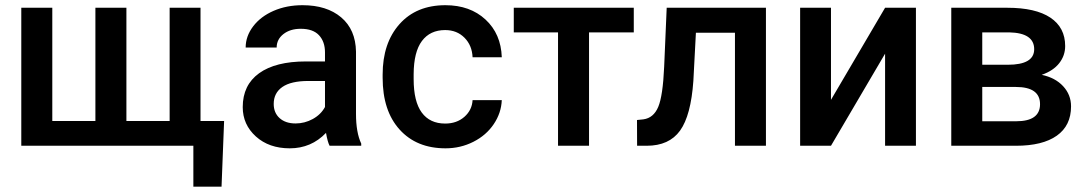

<svg xmlns="http://www.w3.org/2000/svg" viewBox="-20 -558 4162 735"><path d="M180.2 -528.3V-94.7H345.2V-528.3H463.9V-94.7H629.4V-528.3H747.6V-94.7H837.9L828.1 156.7H720.2V0H61.5V-528.3Z M909.2 0ZM1241.7 0Q1233.9 -15.1 1228 -49.3Q1171.4 9.8 1089.4 9.8Q1009.8 9.8 959.5 -35.6Q909.2 -81.1 909.2 -147.9Q909.2 -232.4 971.9 -277.6Q1034.7 -322.8 1151.4 -322.8H1224.1V-357.4Q1224.1 -398.4 1201.2 -423.1Q1178.2 -447.8 1131.3 -447.8Q1090.8 -447.8 1064.9 -427.5Q1039.1 -407.2 1039.1 -376H920.4Q920.4 -419.4 949.2 -457.3Q978 -495.1 1027.6 -516.6Q1077.1 -538.1 1138.2 -538.1Q1231 -538.1 1286.1 -491.5Q1341.3 -444.8 1342.8 -360.4V-122.1Q1342.8 -50.8 1362.8 -8.3V0ZM1111.3 -85.4Q1146.5 -85.4 1177.5 -102.5Q1208.5 -119.6 1224.1 -148.4V-248H1160.2Q1094.2 -248 1061 -225.1Q1027.8 -202.1 1027.8 -160.2Q1027.8 -126 1050.5 -105.7Q1073.2 -85.4 1111.3 -85.4Z M1684.1 -85Q1728.5 -85 1757.8 -110.8Q1787.1 -136.7 1789.1 -174.8H1900.9Q1898.9 -125.5 1870.1 -82.8Q1841.3 -40 1792 -15.1Q1742.7 9.8 1685.5 9.8Q1574.7 9.8 1509.8 -62Q1444.8 -133.8 1444.8 -260.3V-272.5Q1444.8 -393.1 1509.3 -465.6Q1573.7 -538.1 1685.1 -538.1Q1779.3 -538.1 1838.6 -483.2Q1897.9 -428.2 1900.9 -338.9H1789.1Q1787.1 -384.3 1758.1 -413.6Q1729 -442.9 1684.1 -442.9Q1626.5 -442.9 1595.2 -401.1Q1564 -359.4 1563.5 -274.4V-255.4Q1563.5 -169.4 1594.5 -127.2Q1625.5 -85 1684.1 -85Z M2406.2 -434.1H2234.9V0H2116.2V-434.1H1946.8V-528.3H2406.2Z M2912.1 -528.3V0H2793.5V-432.6H2644L2634.3 -248.5Q2625 -115.7 2583.3 -57.9Q2541.5 0 2455.6 0H2418.9L2418.5 -98.6L2442.9 -101.1Q2481.9 -106.4 2499.8 -148.7Q2517.6 -190.9 2522.5 -302.7L2532.2 -528.3Z M3368.2 -528.3H3486.3V0H3368.2V-352.5L3161.1 0H3043V-528.3H3161.1V-175.8Z M3621.6 0V-528.3H3835.9Q3944.3 -528.3 4001 -490.5Q4057.6 -452.6 4057.6 -381.8Q4057.6 -345.2 4034.9 -316.2Q4012.2 -287.1 3967.8 -271.5Q4019.5 -260.7 4049.8 -228Q4080.1 -195.3 4080.1 -150.9Q4080.1 -77.1 4025.6 -38.6Q3971.2 0 3869.1 0ZM3740.2 -225.1V-93.8H3870.1Q3961.4 -93.8 3961.4 -159.2Q3961.4 -225.1 3868.7 -225.1ZM3740.2 -310.1H3837.9Q3939 -310.1 3939 -369.6Q3939 -432.1 3843.3 -434.1H3740.2Z"/></svg>

Font: Roboto Medium
Style: Regular
Weight: 500
Designer: Google
Version: Version 2.134; 2016; ttfautohint (v1.6)